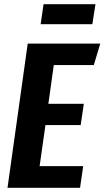

<svg xmlns="http://www.w3.org/2000/svg" viewBox="-20 -901 501 921"><path d="M461 -692 430 -589H238L212 -403H382L367 -301H198L170 -104H379L364 0H16L113 -692ZM423 -785H175L189 -881H438Z"/></svg>

Font: Fira Sans Extra Condensed SemiBold
Style: Italic
Weight: 600
Width: 3
Italic angle: -8°
Designer: Carrois Corporate & Edenspiekermann AG
Foundry: Carrois Corporate GbR & Edenspiekermann AG
Version: Version 4.203